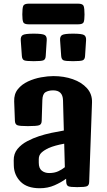

<svg xmlns="http://www.w3.org/2000/svg" viewBox="-20 -999 570 1025"><path d="M192.4 5.9Q124 5.9 89.4 -29.5Q54.7 -64.9 53.7 -115.7L53.2 -142.1Q52.7 -178.7 73.2 -203.6Q93.8 -228.5 125.2 -245.1Q156.7 -261.7 188.5 -272Q219.7 -282.2 254.2 -289.6Q288.6 -296.9 320.8 -302.2L316.4 -463.9Q314.9 -516.6 263.7 -516.6Q238.8 -516.6 222.9 -506.8Q207 -497.1 206.1 -464.4L202.6 -353.5Q202.1 -335.4 189.5 -330.6Q176.8 -325.7 128.9 -325.7Q84.5 -325.7 72.5 -330.6Q60.5 -335.4 59.6 -353.5L55.7 -457.5Q54.2 -496.6 75.2 -522.7Q96.2 -548.8 129.4 -564.2Q162.6 -579.6 199.2 -586.2Q235.8 -592.8 265.1 -592.8Q321.3 -592.8 368.7 -576.2Q416 -559.6 444.3 -528.1Q472.7 -496.6 471.2 -451.7L456.1 -27.8Q455.6 -9.8 444.3 -4.9Q433.1 0 392.1 0Q354.5 0 344.5 -4.9Q334.5 -9.8 333.5 -27.8L333 -44.9Q306.6 -25.4 271 -9.8Q235.4 5.9 192.4 5.9ZM187 -130.4Q187 -100.6 203.1 -87.9Q219.2 -75.2 242.2 -75.2Q270.5 -75.2 291 -84.7Q311.5 -94.2 326.2 -106.4L322.8 -231.9Q272 -222.7 240.7 -209Q216.8 -198.2 201.9 -184.6Q187 -170.9 187 -149.4ZM370.1 -672.4Q329.1 -672.4 318.6 -677.2Q308.1 -682.1 306.6 -700.2L300.8 -783.7Q299.3 -804.7 311.5 -812Q323.7 -819.3 370.1 -819.3Q416.5 -819.3 428.7 -812Q440.9 -804.7 439.5 -783.7L434.1 -700.2Q433.1 -682.1 422.1 -677.2Q411.1 -672.4 370.1 -672.4ZM160.2 -672.4Q119.1 -672.4 108.6 -677.2Q98.1 -682.1 96.7 -700.2L90.8 -783.7Q89.4 -804.7 101.6 -812Q113.8 -819.3 160.2 -819.3Q206.5 -819.3 218.8 -812Q231 -804.7 229.5 -783.7L224.1 -700.2Q223.1 -682.1 212.2 -677.2Q201.2 -672.4 160.2 -672.4ZM134.3 -869.1Q108.9 -869.1 104 -880.6Q99.1 -892.1 99.1 -921.9Q99.1 -955.1 104 -967.3Q108.9 -979.5 134.3 -979.5H396Q421.9 -979.5 426.5 -967Q431.2 -954.6 431.2 -921.4Q431.2 -891.6 426.5 -880.4Q421.9 -869.1 396 -869.1Z"/></svg>

Font: Denk One
Style: Regular
Weight: 400
Designer: Irina Smirnova, Eben Sorkin
Foundry: Sorkin Type Co.f
Version: Version 1.004; ttfautohint (v1.8.4.7-5d5b);gftools[0.9.23]